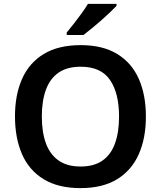

<svg xmlns="http://www.w3.org/2000/svg" viewBox="-20 -957 827 987"><path d="M730 -358Q730 -247 693.5 -164.5Q657 -82 582.5 -36Q508 10 394 10Q279 10 204 -36Q129 -82 93 -165Q57 -248 57 -359Q57 -469 93.5 -551.5Q130 -634 205 -679.5Q280 -725 395 -725Q508 -725 582.5 -679.5Q657 -634 693.5 -551.5Q730 -469 730 -358ZM195 -358Q195 -278 216 -220.5Q237 -163 281 -132Q325 -101 394 -101Q464 -101 507.5 -132Q551 -163 571.5 -220.5Q592 -278 592 -358Q592 -478 545.5 -546Q499 -614 395 -614Q325 -614 281 -583.5Q237 -553 216 -495.5Q195 -438 195 -358ZM579 -927Q566 -913 545 -893Q524 -873 499.5 -851.5Q475 -830 451 -810.5Q427 -791 409 -777H323V-790Q339 -809 359 -834.5Q379 -860 399 -887.5Q419 -915 432 -937H579Z"/></svg>

Font: Noto Sans Syriac Eastern SemiBold
Style: Regular
Weight: 600
Designer: Patrick Giasson and the Monotype Design Team
Foundry: Monotype Imaging Inc.
Version: Version 3.001